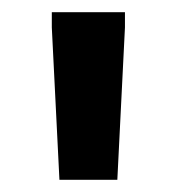

<svg xmlns="http://www.w3.org/2000/svg" viewBox="-20 -670 290 315"><path d="M172.5 -375H77.5L65 -625V-650H185V-625Z"/></svg>

Font: Familjen Grotesk Variable
Style: Regular
Weight: 400
Designer: Anders Wikstroem, Jonas Baeckman, Matilda Gysing, Kristian Moeller
Foundry: Familjen STHLM AB
Version: Version 2.000